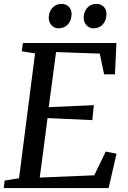

<svg xmlns="http://www.w3.org/2000/svg" viewBox="-20 -963 656 983"><path d="M-0.5 0 3.5 -38.5 77.5 -50.5 159.5 -689.5 91.5 -700.5 97 -743H576L568.5 -582.5H513L491 -688.5L267 -696.5L229.5 -414.5L460.5 -424.5L452.5 -348L223.5 -358.5L183.5 -54L462.5 -65.5L521.5 -187L576.5 -176L536 0ZM279.5 -818Q258 -818 243.5 -834.2Q229 -850.5 229.5 -874Q230.5 -904 248.8 -923.5Q267 -943 293.5 -943Q319.5 -943 333.2 -927.8Q347 -912.5 346.5 -890Q346 -858.5 327.8 -838.2Q309.5 -818 279.5 -818ZM458 -818Q437 -818 422.5 -834.2Q408 -850.5 408.5 -874Q409.5 -904 427.2 -923.5Q445 -943 472 -943Q497.5 -943 511.8 -927.8Q526 -912.5 525 -890Q524.5 -858.5 506.5 -838.2Q488.5 -818 458 -818Z"/></svg>

Font: Merriweather 24pt
Style: Italic
Weight: 400
Italic angle: -7.8°
Designer: Eben Sorkin
Foundry: Eben Sorkin
Version: Version 2.101